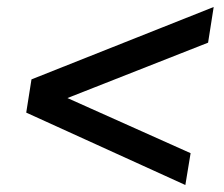

<svg xmlns="http://www.w3.org/2000/svg" viewBox="-20 -562 640 549"><path d="M510 -33 55 -240 70 -335 591 -542 575 -440 95 -251 105 -312 525 -124Z"/></svg>

Font: Nunito Sans 12pt ExtraLight 12pt
Style: Bold Italic
Weight: 700
Italic angle: -9°
Version: Version 3.101;gftools[0.9.27]